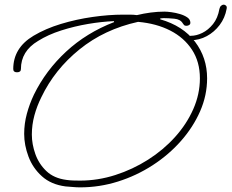

<svg xmlns="http://www.w3.org/2000/svg" viewBox="-20 -736 996 826"><path d="M325 70Q309 70 293.5 68.5Q278 67 262 66Q200 58 160.5 22.5Q121 -13 102.5 -62.5Q84 -112 84 -160Q84 -204 95.5 -246.5Q107 -289 126 -329Q177 -433 264.5 -514Q352 -595 471 -641L470 -645Q418 -643 359 -633Q300 -623 243.5 -605Q187 -587 144 -560Q70 -516 70 -439Q70 -425 53 -425Q37 -425 37 -439Q37 -530 124 -582Q176 -613 242 -633Q308 -653 378 -663Q448 -673 509 -673Q524 -673 539 -673Q554 -673 569 -671Q598 -678 628 -682Q658 -686 688 -686Q699 -686 717.5 -683.5Q736 -681 754.5 -675.5Q773 -670 786 -661Q799 -652 799 -638Q799 -632 794 -628.5Q789 -625 782 -625Q775 -625 772 -628Q769 -631 766 -636Q756 -653 730 -655.5Q704 -658 684 -658Q681 -658 677.5 -657.5Q674 -657 670 -657L669 -653Q767 -625 819 -556.5Q871 -488 871 -399Q871 -326 841 -257.5Q811 -189 758.5 -129.5Q706 -70 636.5 -25Q567 20 487.5 45Q408 70 325 70ZM324 41Q401 41 476 17Q551 -7 617 -49Q683 -91 733 -146.5Q783 -202 811.5 -266.5Q840 -331 840 -399Q840 -470 806 -522Q772 -574 712.5 -604.5Q653 -635 574 -642Q429 -610 322 -523.5Q215 -437 158 -318Q139 -280 128 -239.5Q117 -199 117 -157Q117 -116 132 -73.5Q147 -31 179.5 0Q212 31 266 38Q280 40 295 40.5Q310 41 324 41ZM801 -563Q791 -563 791 -573Q791 -582 801 -582Q825 -582 850.5 -594.5Q876 -607 896.5 -632.5Q917 -658 924 -698Q926 -707 931.5 -711.5Q937 -716 942 -716Q948 -716 952.5 -711.5Q957 -707 955 -698Q948 -659 925 -628.5Q902 -598 869.5 -580.5Q837 -563 801 -563Z"/></svg>

Font: Ms Madi
Style: Regular
Weight: 400
Designer: Robert E. Leuschke
Foundry: Robert E. Leuschke
Version: Version 1.010; ttfautohint (v1.8.3)